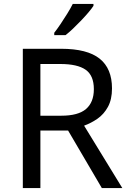

<svg xmlns="http://www.w3.org/2000/svg" viewBox="-20 -964 662 984"><path d="M294 -714Q427 -714 490.5 -663.5Q554 -613 554 -511Q554 -454 533 -416Q512 -378 479.5 -355.5Q447 -333 411 -320L607 0H502L329 -295H187V0H97V-714ZM289 -636H187V-371H294Q381 -371 421 -405.5Q461 -440 461 -507Q461 -577 419 -606.5Q377 -636 289 -636ZM459 -934Q450 -920 433 -900Q416 -880 395.5 -858.5Q375 -837 354.5 -817.5Q334 -798 316 -784H258V-796Q273 -815 290.5 -841Q308 -867 325 -894.5Q342 -922 353 -944H459Z"/></svg>

Font: Noto Sans Lisu
Style: Regular
Weight: 400
Designer: Monotype Design Team. David Williams.
Foundry: Monotype Imaging Inc.
Version: Version 2.102